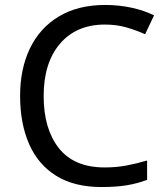

<svg xmlns="http://www.w3.org/2000/svg" viewBox="-20 -744 672 774"><path d="M403 -645Q288 -645 222 -568Q156 -491 156 -357Q156 -224 217.5 -146.5Q279 -69 402 -69Q449 -69 491 -77Q533 -85 573 -97V-19Q533 -4 490.5 3Q448 10 389 10Q280 10 207 -35Q134 -80 97.5 -163Q61 -246 61 -358Q61 -466 100.5 -548.5Q140 -631 217 -677.5Q294 -724 404 -724Q459 -724 510 -713Q561 -702 601 -682L565 -606Q532 -621 491.5 -633Q451 -645 403 -645Z"/></svg>

Font: Noto Sans Lisu
Style: Regular
Weight: 400
Designer: Monotype Design Team. David Williams.
Foundry: Monotype Imaging Inc.
Version: Version 2.102